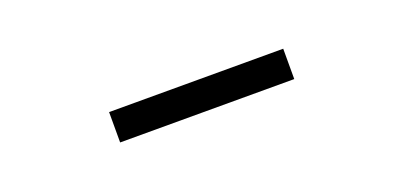

<svg xmlns="http://www.w3.org/2000/svg" viewBox="-16 -784 658 315"><g transform="rotate(-20 313.0 -626.5)"><path d="M163 -653H467V-600H163Z"/></g></svg>

Font: LivvicRegular
Style: Regular
Weight: 400
Designer: Jacques Le Bailly, Baron von Fonthausen
Version: Version 1.001; ttfautohint (v1.8.2)